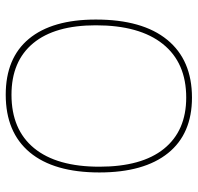

<svg xmlns="http://www.w3.org/2000/svg" viewBox="-30 -652 687 667"><g transform="rotate(-90 313.5 -318.5)"><path d="M317.9 -642.1Q445.3 -642.1 512.2 -561.5Q579.1 -480.5 579.1 -329.1Q579.1 -167 508.8 -81.1Q438.5 4.9 308.1 4.9Q182.1 4.9 115.2 -78.1Q47.9 -161.6 47.9 -316.9Q47.9 -474.6 117.7 -558.6Q187.5 -642.1 317.9 -642.1ZM317.9 -622.1Q196.8 -622.1 132.3 -543.5Q67.9 -464.8 67.9 -316.9Q67.9 -169.9 129.9 -92.8Q192.4 -15.1 308.1 -15.1Q429.2 -15.1 494.1 -96.2Q559.1 -177.2 559.1 -329.1Q559.1 -471.2 497.1 -546.4Q434.6 -622.1 317.9 -622.1Z"/></g></svg>

Font: Datalegreya
Style: Gradient
Weight: 400
Designer: Figs Lab
Foundry: Figs Lab
Version: Version 1.002;PS 001.002;hotconv 1.0.70;makeotf.lib2.5.58329